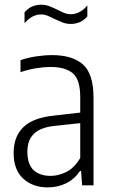

<svg xmlns="http://www.w3.org/2000/svg" viewBox="-20 -782 477 810"><path d="M181.5 8.5Q117.5 8.5 77.5 -28.8Q37.5 -66 37.5 -136Q37.5 -206.5 79.2 -246.2Q121 -286 209 -294.5L318.5 -307V-371.5Q318.5 -447 286.8 -473.2Q255 -499.5 193 -499.5Q166.5 -499.5 133.2 -494.2Q100 -489 66.5 -477.5V-528Q95 -538.5 131.5 -544Q168 -549.5 199.5 -549.5Q285 -549.5 329.8 -510.2Q374.5 -471 374.5 -369.5V0H326.5L322 -60.5H317.5Q293.5 -25.5 258.5 -8.5Q223.5 8.5 181.5 8.5ZM95.5 -142.5Q95.5 -89.5 121.2 -64.8Q147 -40 194 -40Q225 -40 258.8 -56Q292.5 -72 318.5 -115.5V-262.5L211.5 -251Q151.5 -245 123.5 -218Q95.5 -191 95.5 -142.5ZM278 -681Q259 -681 242 -688Q225 -695 209 -702.5Q194.5 -710 181 -715.5Q167.5 -721 154 -721Q114.5 -721 83.5 -684V-730Q110 -762 154 -762Q173 -762 190 -755.2Q207 -748.5 223 -740.5Q237.5 -733 251 -727.5Q264.5 -722 278 -722Q317.5 -722 348.5 -759V-713Q322 -681 278 -681Z"/></svg>

Font: Encode Sans Cnd Lt
Style: Regular
Weight: 300
Width: 3
Designer: Multiple Designers
Foundry: Impallari Type
Version: Version 3.002; ttfautohint (v1.8.3) -l 8 -r 50 -G 200 -x 14 